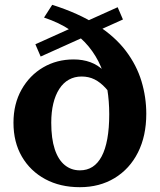

<svg xmlns="http://www.w3.org/2000/svg" viewBox="-20 -768 665 798"><path d="M452 -412 462 -343Q441 -378 419 -402Q397 -426 373 -438Q349 -450 319 -450Q290 -450 266.5 -437Q243 -424 226.5 -398.5Q210 -373 201.5 -337.5Q193 -302 193 -258Q193 -192 207.5 -148Q222 -104 249 -82Q276 -60 312 -60Q342 -60 364.5 -74.5Q387 -89 402.5 -118Q418 -147 426 -191Q434 -235 434 -293Q434 -347 426 -397Q418 -447 399 -491.5Q380 -536 349 -574Q318 -612 272 -643Q226 -674 163 -695L197 -748Q307 -713 382.5 -664.5Q458 -616 503 -556.5Q548 -497 568 -430.5Q588 -364 588 -295Q588 -203 553.5 -134.5Q519 -66 456.5 -28Q394 10 312 10Q230 10 168 -23.5Q106 -57 71 -117Q36 -177 36 -258Q36 -336 69.5 -395.5Q103 -455 159.5 -488Q216 -521 286 -521Q324 -521 355.5 -509.5Q387 -498 412 -473.5Q437 -449 452 -412ZM127 -584 469 -738 491 -687 149 -533Z"/></svg>

Font: Roboto Serif 28pt SemiBold
Style: Regular
Weight: 600
Designer: Greg Gazdowicz
Foundry: Commercial Type
Version: Version 1.008